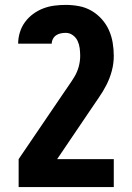

<svg xmlns="http://www.w3.org/2000/svg" viewBox="-20 -548 540 783"><path d="M56 215V101L234 -161Q246 -179 259 -197.5Q272 -216 283.5 -235Q295 -254 301 -276Q307 -298 307 -320Q307 -336 305 -351.5Q303 -367 296.5 -381Q290 -395 277 -404.5Q264 -414 248 -414Q238 -414 228 -412Q218 -410 209.5 -404.5Q201 -399 196 -389.5Q191 -380 191 -370H54Q54 -393 61 -416Q68 -439 82 -458Q96 -477 115 -491Q134 -505 156 -513.5Q178 -522 201.5 -525Q225 -528 248 -528Q275 -528 302 -523Q329 -518 352.5 -504.5Q376 -491 394.5 -470.5Q413 -450 424 -425.5Q435 -401 439.5 -374Q444 -347 444 -320Q444 -289 436 -259Q428 -229 414 -201.5Q400 -174 382 -148.5Q364 -123 347 -97L213 101H444V215Z"/></svg>

Font: Iosevka Heavy
Style: Regular
Weight: 900
Monospace: yes
Designer: Belleve Invis
Foundry: Belleve Invis
Version: Version 32.5.0; ttfautohint (v1.8.4)